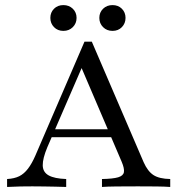

<svg xmlns="http://www.w3.org/2000/svg" viewBox="-20 -742 709 762"><path d="M8.1 0V-31.5Q37.1 -33.1 56.5 -42.7Q75.8 -52.4 91.1 -72.6Q106.5 -92.7 120.2 -124.2L315.3 -576.6H344.4L550 -98.4Q566.1 -62.1 589.1 -47.2Q612.1 -32.3 655.6 -31.5V0Q634.7 -1.6 601.6 -2Q568.5 -2.4 527.4 -2.4Q477.4 -2.4 441.1 -2Q404.8 -1.6 384.7 0V-31.5Q428.2 -32.3 448.8 -38.3Q469.4 -44.4 471.8 -58.9Q474.2 -73.4 462.9 -100L298.4 -484.7L313.7 -494.4L167.7 -157.3Q149.2 -112.9 149.6 -85.9Q150 -58.9 173 -46Q196 -33.1 242.7 -31.5V0Q221.8 -0.8 199.6 -1.2Q177.4 -1.6 154.4 -2Q131.5 -2.4 108.1 -2.4Q84.7 -2.4 61.3 -2Q37.9 -1.6 8.1 0ZM167.7 -197.6 181.5 -229H449.2L461.3 -197.6ZM426.6 -619.4Q404 -619.4 389.1 -634.3Q374.2 -649.2 374.2 -671Q374.2 -692.7 389.1 -707.3Q404 -721.8 426.6 -721.8Q449.2 -721.8 463.7 -707.3Q478.2 -692.7 478.2 -671Q478.2 -649.2 463.7 -634.3Q449.2 -619.4 426.6 -619.4ZM231.5 -619.4Q208.9 -619.4 194.4 -634.3Q179.8 -649.2 179.8 -671Q179.8 -692.7 194.4 -707.3Q208.9 -721.8 231.5 -721.8Q254 -721.8 269 -707.3Q283.9 -692.7 283.9 -671Q283.9 -649.2 269 -634.3Q254 -619.4 231.5 -619.4Z"/></svg>

Font: Playfair 12pt
Style: Regular
Weight: 400
Designer: Claus Eggers Sørensen
Foundry: Claus Eggers Sørensen
Version: Version 2.000;gftools[0.9.28]